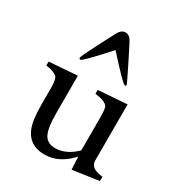

<svg xmlns="http://www.w3.org/2000/svg" viewBox="-183 -888 947 1019"><g transform="rotate(30 291.0 -378.5)"><path d="M270.5 -47.9Q338.9 -47.9 398.4 -107.4V-314Q398.4 -344.2 394.5 -364.7Q388.7 -396.5 313.5 -404.8V-428.7L489.3 -441.4V-98.1Q489.3 -58.1 538.1 -46.9Q551.8 -43.9 566.4 -41.5L564.9 -15.6L404.8 7.3L400.9 -70.8Q328.6 9.8 239.3 9.8Q116.7 9.8 98.6 -127.4Q93.8 -167 93.8 -209.5V-314.9Q93.8 -369.6 79.1 -381.8Q57.1 -399.4 12.7 -404.3V-428.7L184.6 -441.4V-214.8Q184.6 -122.1 203.1 -85.9Q222.2 -47.9 270.5 -47.9ZM425.3 -521.5Q413.6 -521.5 289.6 -659.2Q165.5 -521.5 153.8 -521.5Q145.5 -521.5 145.5 -529.8Q145.5 -538.6 195.1 -634.8Q244.6 -731 249.5 -739.3Q266.1 -767.1 289.6 -767.1Q314.9 -767.1 331.1 -735.8Q333.5 -730.5 342.3 -713.9Q351.1 -697.3 362.3 -674.8L386.2 -627.4Q433.6 -532.2 433.6 -526.9Q433.6 -521.5 425.3 -521.5Z"/></g></svg>

Font: RadleyRegular
Style: Regular
Weight: 400
Designer: vernon adams
Foundry: vernon adams
Version: Version 1.000;PS 001.001;hotconv 1.0.56